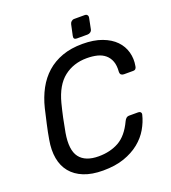

<svg xmlns="http://www.w3.org/2000/svg" viewBox="-154 -973 974 1096"><g transform="rotate(-20 332.5 -425.0)"><path d="M54 -261Q61 -303 71.5 -349.5Q82 -396 92 -439Q107 -500 134 -550Q161 -600 201 -635.5Q241 -671 295 -690.5Q349 -710 418 -710Q487 -710 536.5 -691.5Q586 -673 616 -642Q646 -611 657 -570.5Q668 -530 660 -487Q659 -478 654 -472Q649 -466 640 -466H583Q573 -466 566.5 -471Q560 -476 560 -489Q563 -527 553.5 -552.5Q544 -578 524.5 -594.5Q505 -611 477 -618Q449 -625 414 -625Q333 -625 275 -579.5Q217 -534 191 -434Q170 -352 155 -266Q138 -166 172.5 -120.5Q207 -75 288 -75Q358 -75 411 -104.5Q464 -134 500 -211Q511 -234 528 -234H585Q594 -234 599 -228.5Q604 -223 602 -214Q592 -172 568.5 -131.5Q545 -91 506 -59.5Q467 -28 412.5 -9Q358 10 284 10Q216 10 167.5 -9.5Q119 -29 90 -64.5Q61 -100 52 -150Q43 -200 54 -261ZM383 -772 397 -837Q399 -847 406.5 -853.5Q414 -860 424 -860H488Q498 -860 503 -853.5Q508 -847 506 -837L493 -772Q491 -762 483 -756Q475 -750 465 -750H400Q378 -750 383 -772Z"/></g></svg>

Font: SVN-Rubik
Style: Italic
Weight: 400
Italic angle: -12°
Designer: Hubert and Fischer
Foundry: Hubert & Fischer
Version: Version 2.101; ttfautohint (v1.8.3)